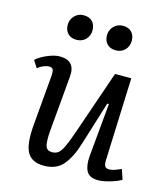

<svg xmlns="http://www.w3.org/2000/svg" viewBox="-113 -833 818 936"><g transform="rotate(15 296.5 -365.5)"><path d="M16 -472Q38 -492 73 -506.5Q108 -521 133 -521Q214 -521 206 -438L181 -156Q177 -102 184 -81Q191 -60 216 -60Q235 -60 247.5 -69.5Q260 -79 272.5 -105Q285 -131 302 -180L415 -508H497L481 -91Q480 -69 486 -60Q492 -51 508 -51Q520 -51 535.5 -56.5Q551 -62 567 -69L584 -19Q562 -6 527 4Q492 14 469 14Q424 14 409.5 -14Q395 -42 399 -88L424 -358L416 -359L348 -140Q326 -67 292 -26.5Q258 14 195 14Q134 14 111 -26.5Q88 -67 96 -162L118 -417Q120 -443 115 -451.5Q110 -460 95 -460Q83 -460 67.5 -453.5Q52 -447 39 -436ZM130 -680Q130 -707 148.5 -726Q167 -745 194 -745Q223 -745 238.5 -728.5Q254 -712 254 -685Q254 -657 236 -638.5Q218 -620 189 -620Q162 -620 146 -636.5Q130 -653 130 -680ZM328 -680Q328 -707 346.5 -726Q365 -745 393 -745Q421 -745 436.5 -728.5Q452 -712 452 -685Q452 -657 434 -638.5Q416 -620 388 -620Q360 -620 344 -636.5Q328 -653 328 -680Z"/></g></svg>

Font: Literata 12pt
Style: Italic
Weight: 400
Italic angle: -2°
Designer: Latin by Veronika Burian and Jose Scaglione. Greek by Irene Vlachou. Cyrillic by Vera Evstafieva
Foundry: TypeTogether
Version: Version 3.002